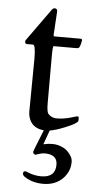

<svg xmlns="http://www.w3.org/2000/svg" viewBox="-53 -523 394 787"><g transform="rotate(5 144.5 -129.5)"><path d="M75 -275.9Q75 -334 64 -334H39.1Q31 -334 31 -344Q31 -349.1 35.9 -354L127 -481Q132.8 -490 139.9 -490Q150.9 -490 150.9 -478L145 -382.1Q145 -376.7 146 -375.9Q147 -375 153.1 -375H256.1Q262.9 -375 262.9 -368.9Q262.9 -367.7 260 -355.1Q257.1 -342.5 253.8 -338.7Q250.5 -335 243.9 -335H148.9Q145 -335 145 -292V-100.1Q145 -63.5 152.6 -55.7Q166.7 -41 186.9 -41Q207 -41 225.2 -44.9Q243.4 -48.8 256 -52.9Q268.6 -56.9 272.8 -56.9Q277.1 -56.9 277.1 -47.5Q277.1 -38.1 276.2 -36.5Q275.4 -34.9 266.1 -28.1Q256.8 -21.2 222.9 -7.3Q189 6.6 163.1 11L143.1 65.9Q142.3 68.8 143.1 69.2Q143.8 69.6 153.4 67.3Q163.1 64.9 180.1 64.9Q197 64.9 214.2 71.4Q231.4 77.9 241.9 88.4Q263.9 109.9 263.9 131.5Q263.9 153.1 256.3 169.8Q248.8 186.5 235.4 200.2Q204.8 231 155 231Q127.4 231 105 222.7Q69.1 209.5 69.1 196Q69.1 186 79.1 186Q80.8 186 89.4 189.7Q115.5 200.9 144.5 200.9Q202.9 200.9 202.9 147.9Q202.9 106 150.9 106Q139.6 106 127.2 110.5Q114.7 115 113.2 115Q111.6 115 107.3 112.1Q103 109.1 103 104.9Q103 100.6 138.9 12Q89.4 8.1 76.2 -36.1Q73 -47.4 73 -59.1Z"/></g></svg>

Font: Fanwood Text
Style: Regular
Weight: 400
Version: Version 1.1001